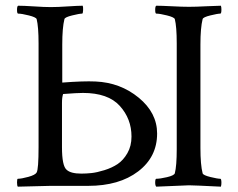

<svg xmlns="http://www.w3.org/2000/svg" viewBox="-20 -666 853 688"><path d="M202.1 -296.9V-138.7Q202.1 -71.3 218.8 -57.6Q233.4 -43.9 271.5 -43.9Q289.1 -43.9 308.1 -45.9Q327.1 -47.9 354 -56.2Q380.9 -64.5 401.4 -78.1Q421.9 -91.8 436.5 -117.2Q451.2 -142.6 451.2 -176.8Q451.2 -240.2 409.2 -286.6Q367.2 -333 277.3 -333Q256.8 -333 206.1 -329.1Q202.1 -317.4 202.1 -296.9ZM203.1 -506.8V-370.1Q279.3 -376 322.3 -374Q411.1 -370.1 477.1 -315.9Q543 -261.7 543 -187.5Q543 -103.5 475.1 -51.8Q407.2 0 295.9 0H161.1L43.9 2.9Q41 0 41 -12.7Q41 -25.4 43.9 -25.4Q56.6 -25.4 81.5 -32.2Q106.4 -39.1 111.3 -47.9Q118.2 -59.6 118.2 -139.6V-510.7Q118.2 -570.3 111.3 -597.7Q108.4 -604.5 83 -610.8Q57.6 -617.2 44.9 -617.2Q41 -617.2 41 -630.9Q41 -643.6 44.9 -645.5Q64.5 -645.5 101.6 -643.1Q138.7 -640.6 162.1 -640.6Q186.5 -640.6 223.6 -643.1Q260.7 -645.5 276.4 -645.5Q278.3 -641.6 277.8 -629.4Q277.3 -617.2 274.4 -617.2Q264.6 -617.2 238.8 -610.8Q212.9 -604.5 210.9 -597.7Q203.1 -566.4 203.1 -506.8ZM613.3 -510.7Q613.3 -570.3 606.4 -597.7Q603.5 -604.5 578.1 -610.8Q552.7 -617.2 540 -617.2Q536.1 -617.2 536.1 -630.9Q536.1 -643.6 540 -645.5Q557.6 -645.5 595.2 -643.6Q632.8 -641.6 657.2 -641.6Q681.6 -641.6 720.2 -643.6Q758.8 -645.5 771.5 -645.5Q773.4 -641.6 773.4 -631.8Q773.4 -617.2 769.5 -617.2Q759.8 -617.2 733.9 -610.8Q708 -604.5 706.1 -597.7Q698.2 -566.4 698.2 -506.8V-135.7Q698.2 -75.2 706.1 -44.9Q708 -38.1 733.9 -31.7Q759.8 -25.4 769.5 -25.4Q773.4 -25.4 773.4 -10.7Q773.4 -2.9 771.5 2.9Q673.8 -2 657.2 -2Q652.3 -2 540 2.9Q536.1 -1 536.1 -11.7Q536.1 -25.4 540 -25.4Q553.7 -25.4 578.6 -31.2Q603.5 -37.1 606.4 -44.9Q613.3 -71.3 613.3 -131.8Z"/></svg>

Font: Crimson Text
Style: Regular
Weight: 400
Version: Version 0.13